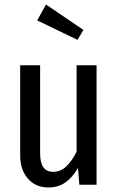

<svg xmlns="http://www.w3.org/2000/svg" viewBox="-20 -815 519 847"><path d="M406 0H330L324 -74Q299 -31 267.5 -9.5Q236 12 194 12Q137 12 103 -27Q69 -66 69 -129V-527H157V-138Q157 -57 214 -57Q247 -57 272 -80.5Q297 -104 318 -146V-527H406ZM348 -683 322 -639 144 -725 183 -795Z"/></svg>

Font: Fira Sans Compressed
Style: Regular
Weight: 400
Width: 1
Designer: bBox Type GmbH & Carrois Corporate GbR & Edenspiekermann AG
Foundry: bBox Type GmbH & Carrois Corporate GbR & Edenspiekermann AG
Version: Version 4.301